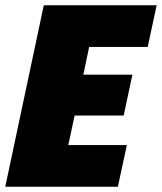

<svg xmlns="http://www.w3.org/2000/svg" viewBox="-28 -708 614 728"><path d="M-8 0 138 -688H566L532 -530H310L288 -425H474L441 -270H255L231 -158H453L419 0Z"/></svg>

Font: Saira Semi Condensed Black
Style: Italic
Weight: 900
Width: 4
Italic angle: -12°
Designer: Hector Gatti with collaboration of the Omnibus-Type team
Foundry: Omnibus-Type
Version: Version 1.001; ttfautohint (v1.8)